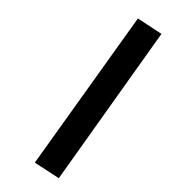

<svg xmlns="http://www.w3.org/2000/svg" viewBox="-278 -797 906 906"><g transform="rotate(45 174.5 -344.0)"><path d="M193 82 56 -743 186 -770 325 54Z"/></g></svg>

Font: Nunito Sans 12pt ExtraLight 12pt Black
Style: Italic
Weight: 900
Italic angle: -9°
Version: Version 3.101;gftools[0.9.27]